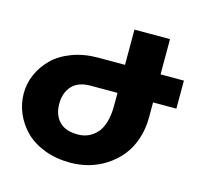

<svg xmlns="http://www.w3.org/2000/svg" viewBox="-103 -810 994 940"><g transform="rotate(15 394.0 -340.5)"><path d="M465.8 -695.8H646V-517.1H764.2V-375H646V-299.8Q646 -239.7 628.4 -188Q610.8 -136.2 580.3 -99.4Q549.8 -62.5 509.5 -36.4Q469.2 -10.3 423.6 2.4Q377.9 15.1 330.1 15.1Q257.3 15.1 198 -7.8Q138.7 -30.8 101.1 -68.8Q63.5 -106.9 43.2 -155Q22.9 -203.1 22.9 -254.9Q22.9 -304.7 43.2 -351.1Q63.5 -397.5 101.1 -434.8Q138.7 -472.2 198.2 -494.6Q257.8 -517.1 330.1 -517.1H465.8ZM204.1 -250Q204.1 -194.3 235.4 -161.1Q266.6 -127.9 330.1 -127.9Q357.9 -127.9 381.3 -137.9Q404.8 -147.9 424.3 -168.5Q443.8 -189 454.8 -225.1Q465.8 -261.2 465.8 -309.1V-375H330.1Q267.6 -375 235.8 -340.8Q204.1 -306.6 204.1 -250Z"/></g></svg>

Font: LT Superior Black
Style: Regular
Weight: 900
Designer: Daniel Lyons
Foundry: LyonsType
Version: Version 2.005